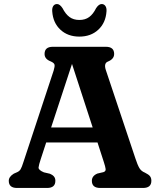

<svg xmlns="http://www.w3.org/2000/svg" viewBox="-20 -932 794 952"><path d="M254.5 -35.5Q254.5 0 213.5 0H64.5Q23.5 0 23.5 -35.5Q23.5 -55.5 48.5 -71L64.5 -78Q76 -83 82 -92.5Q88 -102 97 -131L246 -582Q252.5 -603 250.2 -611.8Q248 -620.5 230.5 -628Q201 -639.5 201 -664.5Q201 -700 242 -700H505Q546 -700 546 -664.5Q546 -639 514.5 -626.5Q494 -618 504.5 -585.5L651.5 -146Q662 -114 671.2 -98.5Q680.5 -83 698.5 -76Q717 -67 723.8 -58.2Q730.5 -49.5 730.5 -35.5Q730.5 0 689 0H477Q435.5 0 435.5 -35.5Q435.5 -60 463 -71.5L493 -78.5Q505 -82.5 503.8 -93.8Q502.5 -105 495 -128L463.5 -225.5H209L182.5 -144.5Q172.5 -114.5 171.2 -101.8Q170 -89 197.5 -77.5L227.5 -70.5Q240 -65.5 247.2 -57.2Q254.5 -49 254.5 -35.5ZM233.5 -300H439.5L337 -615ZM373.5 -833Q402.5 -833 422.2 -847.5Q442 -862 456.5 -891.5Q470 -912 484 -912Q496 -912 502.8 -902Q509.5 -892 508 -875Q504 -818.5 467.2 -784.5Q430.5 -750.5 373.5 -750.5Q316.5 -750.5 279.8 -784.5Q243 -818.5 239 -875Q237.5 -892 244 -902Q250.5 -912 263 -912Q276.5 -912 290 -891.5Q305 -862 324.8 -847.5Q344.5 -833 373.5 -833Z"/></svg>

Font: Fraunces 9pt SuperSoft SemiBold
Style: Regular
Weight: 600
Version: Version 1.000;[0bf87f6ff]